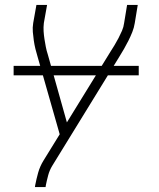

<svg xmlns="http://www.w3.org/2000/svg" viewBox="-20 -550 640 775"><path d="M121 205 122 198Q127 172 134 147Q141 122 155 99L221 -8L132 -320Q127 -336 123 -352.5Q119 -369 116.5 -386Q114 -403 112.5 -421Q111 -439 114 -457L127 -530H170L157 -457Q155 -440 156 -424Q157 -408 159.5 -392Q162 -376 165 -360.5Q168 -345 173 -330L250 -56L425 -340Q434 -354 442.5 -368Q451 -382 458.5 -396.5Q466 -411 472.5 -426Q479 -441 481 -457L493 -530H536L524 -457Q521 -438 514 -420.5Q507 -403 498.5 -386Q490 -369 480.5 -352.5Q471 -336 461 -320L191 119Q180 137 174.5 157.5Q169 178 165 198L164 205ZM35 -246V-284H540V-246Z"/></svg>

Font: Iosevka Curly XLtExObl
Style: Regular
Weight: 200
Width: 7
Italic angle: -9°
Monospace: yes
Designer: Belleve Invis
Foundry: Belleve Invis
Version: Version 11.0.1; ttfautohint (v1.8.3)